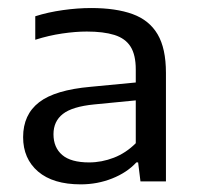

<svg xmlns="http://www.w3.org/2000/svg" viewBox="-20 -768 504 490"><path d="M186 -297.5Q115.5 -297.5 77.2 -330.2Q39 -363 39 -418Q39 -475.5 79.8 -507Q120.5 -538.5 211.5 -546.5L347.5 -559.5L354 -514.5L220.5 -501.5Q164.5 -496 140.5 -477.2Q116.5 -458.5 116.5 -425.5Q116.5 -391.5 138.8 -372.5Q161 -353.5 207.5 -353.5Q239.5 -353.5 270.5 -365.5Q301.5 -377.5 326.5 -402.5V-590.5Q326.5 -628 313.2 -649Q300 -670 272 -678.8Q244 -687.5 201.5 -687.5Q173 -687.5 138.8 -682.5Q104.5 -677.5 70 -666.5V-726.5Q103 -737 140.5 -742.2Q178 -747.5 212.5 -747.5Q276 -747.5 318.5 -732Q361 -716.5 382.2 -680.5Q403.5 -644.5 403.5 -582V-305H338.5L332.5 -353.5H328Q304 -327.5 266.2 -312.5Q228.5 -297.5 186 -297.5Z"/></svg>

Font: Encode Sans SemiExpanded
Style: Regular
Weight: 400
Width: 6
Designer: Multiple Designers
Foundry: Impallari Type
Version: Version 3.002